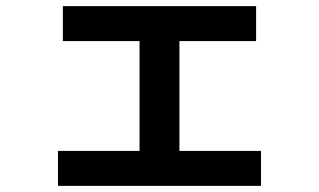

<svg xmlns="http://www.w3.org/2000/svg" viewBox="-20 -593 1040 626"><path d="M169 13V-101H435V-459H185V-573H815V-459H565V-101H831V13Z"/></svg>

Font: M PLUS 1 Thin
Style: Bold
Weight: 700
Version: Version 1.001